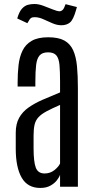

<svg xmlns="http://www.w3.org/2000/svg" viewBox="-20 -926 468 952"><path d="M179.7 5.9Q117.2 5.9 87.9 -44.4Q58.6 -94.7 58.1 -186V-267.6Q58.1 -311.5 74.7 -341.6Q91.3 -371.6 121.1 -392.6Q150.9 -413.6 190.9 -431.2Q231 -448.7 277.8 -467.8V-521.5Q277.8 -572.3 274.9 -604.2Q272 -636.2 259.3 -651.4Q246.6 -666.5 218.3 -666.5Q190.4 -666.5 176.8 -651.6Q163.1 -636.7 159.2 -604.2Q155.3 -571.8 155.3 -519V-497.1H67.4V-517.1Q67.4 -563 72 -603.5Q76.7 -644 91.6 -674.8Q106.4 -705.6 137 -723.4Q167.5 -741.2 219.2 -741.2Q270 -741.2 299.3 -724.9Q328.6 -708.5 343 -676.3Q357.4 -644 361.8 -597.2Q366.2 -550.3 366.2 -488.8V0H277.8V-59.6Q273.9 -47.4 262 -32Q250 -16.6 229.7 -5.4Q209.5 5.9 179.7 5.9ZM201.2 -65.9Q229 -65.9 249.8 -82.5Q270.5 -99.1 277.8 -115.2V-405.8Q236.3 -387.7 210.4 -373.8Q184.6 -359.9 170.7 -344.7Q156.7 -329.6 151.6 -308.3Q146.5 -287.1 146.5 -254.4V-190.9Q146.5 -123.5 157.5 -94.7Q168.5 -65.9 201.2 -65.9ZM284.2 -800.8Q262.7 -800.8 239.7 -810.8Q216.8 -820.8 194.6 -830.8Q172.4 -840.8 151.9 -840.8Q144 -840.8 140.6 -839.8Q132.8 -837.9 127.7 -830.8Q122.6 -823.7 115.7 -811L65.4 -834.5Q75.2 -867.7 88.6 -882.6Q102.1 -897.5 117.7 -901.9Q133.3 -906.2 150.9 -906.2Q170.9 -906.2 195.3 -897.2Q219.7 -888.2 241.7 -879.2Q263.7 -870.1 275.9 -870.1H277.8Q284.7 -871.1 291 -877.2Q297.4 -883.3 305.2 -905.3L361.3 -891.1L356.9 -875.5Q343.3 -827.6 326.7 -814.2Q310.1 -800.8 284.2 -800.8Z"/></svg>

Font: AntonioLight
Style: Regular
Weight: 300
Designer: Vernon Adams
Foundry: Vernon Adams
Version: Version 1.002